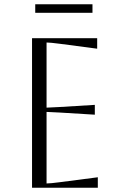

<svg xmlns="http://www.w3.org/2000/svg" viewBox="-20 -879 558 899"><path d="M130 0V-700H435V-651L260 -674Q214 -680 198 -680V-375Q211 -375 260 -378L424 -388V-342L260 -352Q211 -355 198 -355V-20Q216 -20 261 -26L438 -49V0ZM145 -819V-859H413V-819Z"/></svg>

Font: Aboreto
Style: Regular
Weight: 400
Designer: Dominik Jáger
Foundry: Dominik Jáger
Version: Version 1.001; ttfautohint (v1.8.4.7-5d5b)